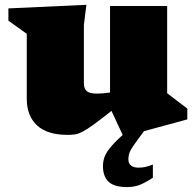

<svg xmlns="http://www.w3.org/2000/svg" viewBox="-20 -547 818 800"><path d="M329.5 -201.5Q329.5 -177.5 341.5 -167.2Q353.5 -157 383.5 -157Q393.5 -157 407.5 -158Q421.5 -159 438.5 -161.5V-522H676.5V-158.5L760.5 -94.5V-49.5L580 -0.5L551.5 38Q529 68.5 522 83.5Q515 98.5 515 117Q515 135 526.8 143.2Q538.5 151.5 555.5 151.5Q571.5 151.5 584.2 149Q597 146.5 617 138.5V193.5Q582.5 216 559.8 224.2Q537 232.5 509 232.5Q455.5 232.5 432.2 210Q409 187.5 409 145.5Q409 127.5 414.5 110Q420 92.5 437.8 70Q455.5 47.5 491.5 15H491L444.5 -85Q398.5 -48.5 370.2 -28Q342 -7.5 324.5 1.5Q307 10.5 293.5 12.8Q280 15 262.5 15Q176.5 15 134 -24.8Q91.5 -64.5 91.5 -136V-406L15 -461V-512L340 -527L329.5 -443Z"/></svg>

Font: Newsreader 6pt ExtraBold
Style: Regular
Weight: 800
Designer: Hugues Gentile
Foundry: Production Type
Version: Version 1.003; ttfautohint (v1.8.3)